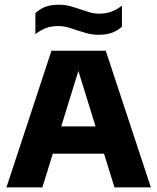

<svg xmlns="http://www.w3.org/2000/svg" viewBox="-20 -816 685 836"><path d="M8 0 204 -595H440.5L637 0H478.5L313.5 -532H329L164.5 0ZM157 -147 191 -265.5H453L487 -147ZM408.5 -664.5Q382 -664.5 359 -671Q336 -677.5 314 -684.5Q294.5 -691.5 274.8 -697Q255 -702.5 233.5 -702.5Q203 -702.5 180 -693.8Q157 -685 134 -667.5V-759Q154 -777.5 178.2 -786.5Q202.5 -795.5 236.5 -795.5Q263.5 -795.5 286.5 -789Q309.5 -782.5 331 -775Q351 -768 370.8 -762.2Q390.5 -756.5 411.5 -756.5Q442 -756.5 465 -765.2Q488 -774 511 -791.5V-700Q491.5 -682 467 -673.2Q442.5 -664.5 408.5 -664.5Z"/></svg>

Font: Encode Sans SC Condensed Thin
Style: Bold
Weight: 700
Version: Version 3.002